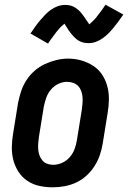

<svg xmlns="http://www.w3.org/2000/svg" viewBox="-20 -791 546 819"><path d="M205 8Q176 8 148 2Q120 -4 97 -19.5Q74 -35 59 -58Q44 -81 37 -108Q30 -135 30.5 -164Q31 -193 36 -222L57 -352Q62 -377 70 -401.5Q78 -426 92.5 -448.5Q107 -471 127.5 -489Q148 -507 172 -518Q196 -529 221 -535Q246 -541 271 -541Q300 -541 327.5 -533Q355 -525 378 -510Q401 -495 416 -472Q431 -449 438 -422Q445 -395 444.5 -366Q444 -337 439 -308L418 -178Q414 -153 405.5 -128.5Q397 -104 382.5 -81.5Q368 -59 348 -41Q328 -23 304 -12Q280 -1 254.5 3.5Q229 8 205 8ZM207 -88Q226 -88 245 -96.5Q264 -105 277.5 -120.5Q291 -136 298 -155Q305 -174 308 -193L329 -323Q331 -337 332 -350.5Q333 -364 332 -377Q331 -390 326.5 -402.5Q322 -415 313.5 -424Q305 -433 292.5 -437.5Q280 -442 266 -442Q247 -442 228.5 -433Q210 -424 197 -408.5Q184 -393 177.5 -374.5Q171 -356 167 -337L146 -207Q144 -193 143 -179.5Q142 -166 143 -153Q144 -140 148.5 -128Q153 -116 161 -106.5Q169 -97 181 -92.5Q193 -88 207 -88ZM185 -605 110 -648Q122 -666 132.5 -680.5Q143 -695 153.5 -707Q164 -719 174 -729.5Q184 -740 197.5 -749.5Q211 -759 226.5 -764.5Q242 -770 257 -770Q263 -770 268 -769.5Q273 -769 278 -768Q283 -767 288 -765Q293 -763 297.5 -760.5Q302 -758 306 -755Q310 -752 313.5 -749Q317 -746 321 -742Q325 -738 328 -734Q331 -730 334 -726Q337 -722 339.5 -718.5Q342 -715 344.5 -711Q347 -707 350 -703Q353 -699 356 -694.5Q359 -690 361 -687Q364 -690 368.5 -694Q373 -698 375.5 -700.5Q378 -703 381 -706Q384 -709 387 -712.5Q390 -716 393 -720Q396 -724 399.5 -728.5Q403 -733 406.5 -737.5Q410 -742 414 -747.5Q418 -753 422 -759Q426 -765 430 -771L506 -729Q494 -711 483 -696.5Q472 -682 462 -670Q452 -658 441.5 -647.5Q431 -637 417.5 -627.5Q404 -618 389 -612.5Q374 -607 358 -607Q349 -607 340 -608.5Q331 -610 322.5 -614Q314 -618 307.5 -623Q301 -628 294.5 -635Q288 -642 282.5 -648.5Q277 -655 273 -661.5Q269 -668 263.5 -676.5Q258 -685 255 -690Q252 -687 247 -683Q242 -679 239.5 -676.5Q237 -674 234.5 -671Q232 -668 229 -664.5Q226 -661 222.5 -657Q219 -653 216 -648.5Q213 -644 209 -639Q205 -634 201.5 -629Q198 -624 193.5 -618Q189 -612 185 -605Z"/></svg>

Font: Iosevka Curly Slab Oblique
Style: Bold
Weight: 700
Italic angle: -9°
Monospace: yes
Designer: Belleve Invis
Foundry: Belleve Invis
Version: Version 11.1.0; ttfautohint (v1.8.3)